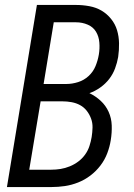

<svg xmlns="http://www.w3.org/2000/svg" viewBox="-20 -755 540 775"><path d="M188 0H8L129 -735H287Q314 -735 341 -730Q368 -725 390 -712Q412 -699 428.5 -678.5Q445 -658 452.5 -633Q460 -608 460.5 -580.5Q461 -553 457 -525Q453 -502 444.5 -479Q436 -456 421 -436.5Q406 -417 385 -402Q364 -387 341 -379Q366 -367 386.5 -348Q407 -329 418.5 -303.5Q430 -278 431 -248.5Q432 -219 427 -189Q423 -163 413 -136.5Q403 -110 385.5 -87Q368 -64 345 -46.5Q322 -29 295.5 -18.5Q269 -8 242 -4Q215 0 188 0ZM156 -416H248Q271 -416 295 -423.5Q319 -431 337.5 -448Q356 -465 365.5 -488Q375 -511 379 -535Q383 -559 381 -583.5Q379 -608 367.5 -627Q356 -646 334 -655.5Q312 -665 287 -665H197ZM98 -70H187Q206 -70 224.5 -73Q243 -76 261.5 -83.5Q280 -91 296 -103Q312 -115 323.5 -131Q335 -147 341 -165.5Q347 -184 350 -202Q353 -221 353.5 -240Q354 -259 347.5 -276.5Q341 -294 330 -308Q319 -322 303.5 -330.5Q288 -339 269.5 -342.5Q251 -346 231 -346H144Z"/></svg>

Font: Iosevka Custom
Style: Italic
Weight: 400
Italic angle: -9°
Monospace: yes
Designer: Belleve Invis
Foundry: Belleve Invis
Version: Version 30.3.3; ttfautohint (v1.8.3)